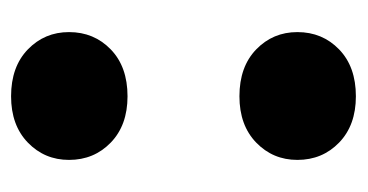

<svg xmlns="http://www.w3.org/2000/svg" viewBox="-174 -466 647 338"><g transform="rotate(90 149.0 -296.5)"><path d="M149 7Q97 7 66.5 -22.5Q36 -52 36 -95Q36 -139 66.5 -168.5Q97 -198 149 -198Q200 -198 230.5 -168.5Q261 -139 261 -95Q261 -52 230.5 -22.5Q200 7 149 7ZM149 -395Q97 -395 66.5 -424.5Q36 -454 36 -497Q36 -541 66.5 -570.5Q97 -600 149 -600Q200 -600 230.5 -570.5Q261 -541 261 -497Q261 -454 230.5 -424.5Q200 -395 149 -395Z"/></g></svg>

Font: Parkinsans Light ExtraBold
Style: Regular
Weight: 800
Version: Version 1.000